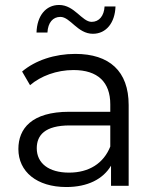

<svg xmlns="http://www.w3.org/2000/svg" viewBox="-20 -748 631 773"><path d="M424 -158C397 -90 338 -53 258 -53C176 -53 128 -91 128 -151C128 -203 160 -243 261 -243H424ZM247 5C333 5 395 -27 427 -81V0H498V-325C498 -462 420 -531 283 -531C200 -531 122 -505 69 -460L101 -405C144 -442 208 -466 276 -466C374 -466 424 -417 424 -328V-298H259C107 -298 54 -230 54 -148C54 -57 128 5 247 5ZM354 -612C408 -612 443 -657 445 -722H401C399 -684 379 -660 349 -660C310 -660 280 -728 218 -728C164 -728 129 -684 127 -617H171C173 -657 193 -680 223 -680C263 -680 292 -612 354 -612Z"/></svg>

Font: Montserrat-Alt1
Style: Regular
Weight: 400
Designer: Differentunic
Foundry: Differentunic
Version: Version 7.222